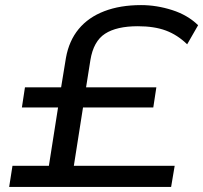

<svg xmlns="http://www.w3.org/2000/svg" viewBox="-20 -734 798 754"><path d="M16 0 29 -83H172L208 -312H66L78 -391H220L239 -507Q251 -574 289 -620Q327 -666 389.5 -690Q452 -714 534 -714Q595 -714 656 -694.5Q717 -675 758 -635L715 -560Q677 -597 631.5 -614Q586 -631 521 -631Q438 -631 392.5 -601.5Q347 -572 335 -498L318 -391H594L582 -312H306L270 -83H666L652 0Z"/></svg>

Font: Nunito Sans 7pt Expanded
Style: Italic
Weight: 400
Width: 7
Italic angle: -9°
Designer: Vernon Adams
Foundry: Vernon Adams
Version: Version 3.101;gftools[0.9.27]